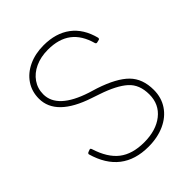

<svg xmlns="http://www.w3.org/2000/svg" viewBox="-223 -903 1057 1057"><g transform="rotate(-45 305.5 -374.0)"><path d="M76 -191Q81 -191 83 -184Q112 -91 167 -48.5Q222 -6 313 -6Q406 -6 463 -51Q520 -96 520 -173Q520 -250 473 -292Q426 -334 328 -367L281 -383Q73 -452 73 -586Q73 -642 102 -685Q131 -728 182.5 -752Q234 -776 299 -776Q394 -776 456 -729.5Q518 -683 541 -593V-590Q541 -584 535 -582L518 -578H516Q510 -578 508 -584Q486 -664 434.5 -703Q383 -742 299 -742Q243 -742 199.5 -722Q156 -702 131.5 -666.5Q107 -631 107 -586Q107 -475 291 -415L340 -400Q454 -362 504.5 -311Q555 -260 555 -173Q555 -113 524.5 -67.5Q494 -22 439 3Q384 28 313 28Q109 28 51 -175V-177Q51 -182 57 -185L73 -191Z"/></g></svg>

Font: LINE Seed JP_TTF Thin
Style: Regular
Weight: 250
Designer: LY Corporation & Fontrix & Fontworks
Version: Version 1.008